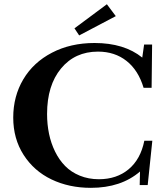

<svg xmlns="http://www.w3.org/2000/svg" viewBox="-20 -881 772 914"><path d="M356.9 -712.4 334.5 -746.1 488.8 -860.8 531.2 -804.2ZM412.6 13.2Q308.6 13.2 225.1 -26.9Q141.6 -66.9 92.3 -143.8Q43 -220.7 43 -321.3Q43 -422.4 90.8 -503.2Q138.7 -584 227.3 -630.1Q315.9 -676.3 430.2 -676.3Q571.3 -676.3 657.2 -606.9L666 -668.9H704.1L701.7 -462.9H663.6Q638.7 -546.4 582.5 -590.8Q526.4 -635.3 446.3 -635.3Q336.9 -635.3 270.5 -554.9Q204.1 -474.6 204.1 -338.4Q204.1 -289.1 213.4 -244.1Q222.7 -199.2 242.2 -159.4Q261.7 -119.6 290.3 -90.6Q318.8 -61.5 360.1 -44.7Q401.4 -27.8 450.7 -27.8Q535.6 -27.8 592.5 -75.4Q649.4 -123 667 -210.9H705.1L683.1 0H645L646.5 -64.5Q556.2 13.2 412.6 13.2Z"/></svg>

Font: Elstob 8pt SemiBold
Style: Regular
Weight: 600
Designer: Peter S. Baker
Version: Version 1.015